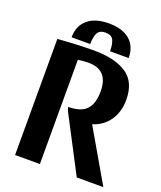

<svg xmlns="http://www.w3.org/2000/svg" viewBox="-150 -922 856 1018"><g transform="rotate(20 278.0 -413.0)"><path d="M386 -293 556 0H406L243 -312Q236 -326 236 -336Q306 -336 337.5 -369Q369 -402 369 -472Q369 -593 257 -593Q230 -593 198 -588V0H58V-655Q177 -664 262 -664Q380 -664 446 -620.5Q512 -577 512 -476Q512 -408 478.5 -359.5Q445 -311 386 -293ZM287 -826Q365 -826 406.5 -790Q448 -754 448 -689H343Q343 -730 332 -752Q321 -774 287 -774Q254 -774 242.5 -751.5Q231 -729 231 -689H126Q126 -753 168 -789.5Q210 -826 287 -826Z"/></g></svg>

Font: Sansita Medium
Style: Regular
Weight: 500
Designer: Pablo Cosgaya
Foundry: Omnibus-Type
Version: Version 1.006